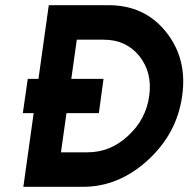

<svg xmlns="http://www.w3.org/2000/svg" viewBox="-20 -720 726 740"><path d="M380 -567Q466 -567 517 -504Q568 -440 555 -350Q543 -260 473 -196Q405 -133 318 -133H215L276 -567ZM398 -700H168L70 0H300Q437 0 549 -102Q605 -153 638.5 -215Q672 -277 682 -350Q703 -494 619 -598Q537 -700 398 -700ZM68 -284H361L379 -416H87Z"/></svg>

Font: Unageo
Style: Bold-Italic
Weight: 700
Designer: Richard Sepsi
Foundry: Richard Sepsi
Version: Version 2.000